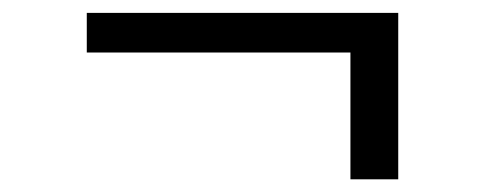

<svg xmlns="http://www.w3.org/2000/svg" viewBox="-20 -436 758 298"><path d="M114.7 -354.5V-416H598.1V-157.7H523.9V-354.5Z"/></svg>

Font: HaufeMerriweatherSansLt
Style: Regular
Weight: 300
Designer: Eben Sorkin
Foundry: Eben Sorkin
Version: Version 1.56